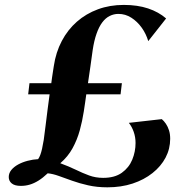

<svg xmlns="http://www.w3.org/2000/svg" viewBox="-20 -774 774 801"><path d="M428 7.5Q384.5 7.5 348 -0.8Q311.5 -9 281 -20Q250.5 -31 225.2 -40Q200 -49 179 -51Q159 -32 140.5 -20.5Q122 -9 104.2 -3.8Q86.5 1.5 67 1.5Q41.5 1.5 29 -8.8Q16.5 -19 16.5 -35.5Q16.5 -51.5 27.2 -64.8Q38 -78 55.8 -87.8Q73.5 -97.5 95.5 -103.2Q117.5 -109 139 -110Q144 -117 148 -127.5Q152 -138 155.5 -153.5Q159 -169 162.5 -190.5Q166.5 -220.5 170.5 -252.5Q174.5 -284.5 178.5 -316.8Q182.5 -349 187 -380.5H97.5L103 -427H194Q195.5 -439 197.2 -451Q199 -463 200.8 -474.8Q202.5 -486.5 204.5 -498.5Q213 -556 237.8 -603Q262.5 -650 300.8 -683.5Q339 -717 388.5 -735.2Q438 -753.5 496.5 -753.5Q553.5 -753.5 597.8 -738.8Q642 -724 673 -697L598.5 -602.5Q589.5 -633 571 -658.8Q552.5 -684.5 527.8 -700.2Q503 -716 474 -716Q455 -716 437.8 -707.5Q420.5 -699 406.8 -680.8Q393 -662.5 382.8 -633.5Q372.5 -604.5 366.5 -564Q362 -530 357 -495.5Q352 -461 347 -427H488.5L483 -380.5H340Q338 -364.5 335.2 -346.5Q332.5 -328.5 329.5 -308.5Q323.5 -269.5 312.8 -230.2Q302 -191 282.8 -155.8Q263.5 -120.5 231.5 -93Q267 -80 295.8 -66Q324.5 -52 351.8 -42Q379 -32 410.5 -32Q458.5 -32 488.2 -53.2Q518 -74.5 531.8 -108Q545.5 -141.5 545.5 -177.5Q545.5 -202 537.8 -224Q530 -246 517.5 -261.5L655 -277Q664 -269.5 672 -257.8Q680 -246 685 -230.5Q690 -215 690 -195Q690 -153 670.8 -116.5Q651.5 -80 616.2 -52Q581 -24 533.2 -8.2Q485.5 7.5 428 7.5Z"/></svg>

Font: Merriweather 120pt ExtraBold
Style: Italic
Weight: 800
Italic angle: -7.8°
Version: Version 2.101